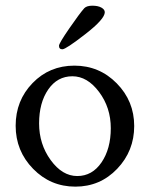

<svg xmlns="http://www.w3.org/2000/svg" viewBox="-20 -662 538 688"><path d="M96.7 -364.3Q157.2 -426.8 246.6 -426.8Q335.9 -426.8 398.4 -363.3Q460.9 -299.8 460.9 -210.4Q460.9 -121.1 399.9 -57.1Q338.9 6.8 250 6.8Q161.1 6.8 98.6 -57.1Q36.1 -121.1 36.1 -211.4Q36.1 -301.8 96.7 -364.3ZM335 -332.5Q293 -388.7 239.3 -388.7Q185.5 -388.7 152.8 -341.3Q120.1 -293.9 120.1 -219.7Q120.1 -145.5 161.6 -88.4Q203.1 -31.2 256.8 -31.2Q310.5 -31.2 343.8 -80.1Q377 -128.9 377 -202.6Q377 -276.4 335 -332.5ZM355.5 -618.2Q355.5 -593.8 285.6 -539.6Q215.8 -485.4 203.6 -485.4Q191.4 -485.4 191.4 -498Q191.4 -506.8 228.5 -560.5Q265.6 -614.3 282.2 -632.8Q291 -641.6 311 -641.6Q331.1 -641.6 343.3 -634.8Q355.5 -627.9 355.5 -618.2Z"/></svg>

Font: CrimsonText-Roman
Style: Roman
Weight: 400
Version: Version 0.13